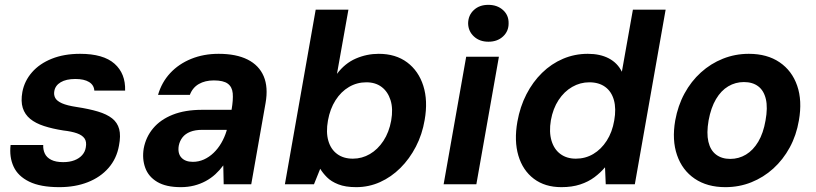

<svg xmlns="http://www.w3.org/2000/svg" viewBox="-20 -760 3368 792"><path d="M224.7 12Q146.7 12 100.5 -10.7Q54.2 -33.3 36.1 -72.7Q17.9 -112.1 23.7 -161.9H158.3Q157.3 -142.6 164.9 -126.5Q172.4 -110.4 191.2 -100.8Q210 -91.2 240.7 -91.2Q267 -91.2 286.9 -98.8Q306.7 -106.4 318.9 -120.1Q331.1 -133.8 333.9 -151.8Q338.2 -175.4 328.7 -188.9Q319.3 -202.4 297.4 -210.2Q275.5 -217.9 241.3 -221.8Q196 -228.9 161.4 -240.2Q126.7 -251.5 104.7 -269.5Q82.6 -287.5 73.9 -314.8Q65.3 -342.1 72.3 -380.9Q80.9 -426.2 112 -461.8Q143.1 -497.5 193.6 -517.7Q244.1 -538 310.3 -538Q406.4 -538 452.4 -497.2Q498.3 -456.5 496.1 -386.2H369.1Q367.6 -409.2 347.4 -421.7Q327.1 -434.2 290.9 -434.2Q252.8 -434.2 230.3 -420.7Q207.8 -407.3 204 -383.9Q201.2 -368.6 207.9 -355.9Q214.7 -343.3 235.5 -334Q256.3 -324.7 295.8 -318.7Q347.6 -310.8 384 -299.9Q420.4 -289 442.4 -271.8Q464.3 -254.6 471.6 -227.5Q478.8 -200.4 470.8 -159.4Q461.2 -105.6 427.7 -67.3Q394.3 -28.9 342.3 -8.5Q290.3 12 224.7 12Z M725.9 12Q664.9 12 628.6 -9.6Q592.3 -31.2 579.1 -67.9Q565.8 -104.5 572.8 -147.5Q581.6 -194.8 611.7 -230.7Q641.7 -266.6 692.4 -286.8Q743.1 -307 813.6 -307H935.2Q942.4 -348.6 940 -375.3Q937.5 -401.9 919.3 -415.1Q901.2 -428.3 862.1 -428.3Q825.9 -428.3 800.1 -413.4Q774.4 -398.6 763.1 -368.6H631.9Q646.9 -420.6 682.1 -458.5Q717.3 -496.3 768.7 -517.2Q820 -538 881.7 -538Q954.4 -538 1001.5 -514.3Q1048.6 -490.5 1067.8 -445.3Q1087 -400.1 1075.4 -334.6L1016.4 0H902.7L901 -77.7Q886.4 -57.9 868.5 -41.4Q850.6 -25 828.5 -13Q806.5 -1.1 780.7 5.5Q755 12 725.9 12ZM775.7 -92.4Q799.3 -92.4 821.1 -102.1Q842.8 -111.9 861.1 -129.4Q879.4 -147 892.9 -170.2Q906.4 -193.4 914.6 -220.2L915.4 -224.4H814.3Q784.9 -224.4 764.5 -216.2Q744.1 -208 732.7 -193.2Q721.3 -178.5 717.4 -159.1Q712.2 -127.2 728.3 -109.8Q744.3 -92.4 775.7 -92.4Z M1449.4 12Q1404.9 12 1375.6 0.4Q1346.2 -11.1 1328.8 -28.7Q1311.3 -46.3 1300.9 -63.8L1275.2 0H1155.2L1282.2 -720H1417.2L1370 -455.3Q1402.6 -498.8 1447.7 -518.4Q1492.9 -538 1542.1 -538Q1612.3 -538 1659.5 -502.7Q1706.7 -467.4 1726.2 -405.9Q1745.7 -344.4 1731.7 -265Q1721.7 -205.6 1695.5 -155.1Q1669.3 -104.6 1631.6 -67.1Q1593.9 -29.6 1547.6 -8.8Q1501.2 12 1449.4 12ZM1435.6 -105.5Q1473.2 -105.5 1505.7 -124.5Q1538.2 -143.4 1561.6 -178.9Q1584.9 -214.5 1593.6 -262.4Q1602.2 -310.9 1591.1 -346.5Q1579.9 -382 1554.3 -401.2Q1528.8 -420.5 1491.2 -420.5Q1452.3 -420.5 1419.5 -401.2Q1386.7 -382 1364.1 -346.5Q1341.4 -310.9 1332.8 -263Q1324.1 -214.5 1334.4 -179.2Q1344.6 -144 1370.7 -124.8Q1396.7 -105.5 1435.6 -105.5Z M1810 0 1903 -526H2038L1945 0ZM1994.8 -587.9Q1958.1 -587.9 1934.8 -609.7Q1911.4 -631.4 1911 -664.1Q1911.6 -697.3 1934.6 -718.6Q1957.5 -740 1994.2 -740Q2031.1 -740 2054.9 -718.6Q2078.6 -697.3 2078 -664.1Q2078.4 -631.4 2055.1 -609.7Q2031.7 -587.9 1994.8 -587.9Z M2295.6 12Q2227.9 12 2182.2 -22.5Q2136.4 -57.1 2118.3 -118.1Q2100.2 -179.1 2114.2 -258.1Q2125.2 -319.9 2151.5 -371.1Q2177.8 -422.2 2216.1 -459.6Q2254.3 -497 2302.4 -517.5Q2350.5 -538 2404.7 -538Q2455.6 -538 2491.4 -519.2Q2527.3 -500.3 2545.2 -464.1L2590.7 -720H2725.7L2598.7 0H2478.7L2475.7 -69.9Q2457.3 -47.9 2432.2 -29.1Q2407.2 -10.3 2373.5 0.8Q2339.8 12 2295.6 12ZM2355.3 -105.5Q2394.8 -105.5 2427.3 -124.8Q2459.8 -144 2482.7 -179.5Q2505.6 -215.1 2513.7 -263Q2522.3 -311.5 2512.4 -347.1Q2502.4 -382.6 2476.4 -401.5Q2450.3 -420.5 2410.9 -420.5Q2373.3 -420.5 2340.3 -401.5Q2307.3 -382.6 2284.1 -347.3Q2261 -312.1 2252.3 -263.6Q2244.3 -215.7 2254.9 -179.8Q2265.6 -144 2291.6 -124.8Q2317.7 -105.5 2355.3 -105.5Z M2972 12Q2897.2 12 2845.7 -22.9Q2794.3 -57.8 2772.8 -120.1Q2751.3 -182.3 2765.3 -263Q2776.3 -324.2 2803.6 -374.4Q2830.9 -424.7 2871.3 -461.2Q2911.7 -497.8 2962.2 -517.9Q3012.6 -538 3068.8 -538Q3144.6 -538 3195.8 -503.1Q3247.1 -468.2 3268.4 -406.4Q3289.8 -344.7 3275.4 -263Q3265 -201.8 3237.6 -151.6Q3210.2 -101.3 3169.9 -64.8Q3129.5 -28.2 3079.3 -8.1Q3029.1 12 2972 12ZM2992.2 -104.5Q3027.6 -104.5 3057.2 -122.4Q3086.8 -140.2 3107.8 -175.4Q3128.8 -210.7 3137.8 -263Q3147.5 -315.8 3139.2 -351.1Q3130.9 -386.4 3107.7 -403.9Q3084.6 -421.5 3048.6 -421.5Q3013.6 -421.5 2984 -403.9Q2954.4 -386.4 2933.5 -351.1Q2912.6 -315.8 2902.9 -263Q2893.9 -210.7 2902.1 -175.4Q2910.3 -140.2 2933.7 -122.4Q2957.1 -104.5 2992.2 -104.5Z"/></svg>

Font: DM Sans 9pt
Style: Italic
Weight: 400
Italic angle: -10°
Designer: Colophon Foundry, Jonny Pinhorn
Foundry: Colophon Foundry
Version: Version 4.004